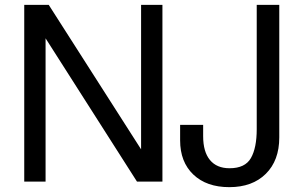

<svg xmlns="http://www.w3.org/2000/svg" viewBox="-20 -749 1256 792"><path d="M650 -729V0H545L168 -591V0H80V-729H181L562 -133V-729ZM927 -55Q991 -55 1015 -97Q1039 -139 1039 -216V-729H1132V-182Q1132 -87 1076.5 -32Q1021 23 926 23Q832 23 777.5 -29Q723 -81 723 -170V-234H818V-187Q818 -123 846 -89Q874 -55 927 -55Z"/></svg>

Font: ColatingCofangSans
Style: Regular
Weight: 400
Foundry: GNU
Version: Version 412.227;June 27, 2022;FontCreator 11.0.0.2412 32-bit